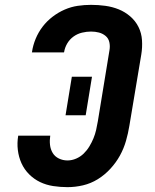

<svg xmlns="http://www.w3.org/2000/svg" viewBox="-20 -763 640 791"><path d="M258 8Q228 8 199 3.5Q170 -1 145 -13Q120 -25 100 -45Q80 -65 68.5 -90.5Q57 -116 53.5 -145Q50 -174 55 -204H187Q184 -185 186 -166.5Q188 -148 197 -133Q206 -118 222.5 -110Q239 -102 258 -102Q276 -102 293.5 -109.5Q311 -117 324.5 -130Q338 -143 348 -159.5Q358 -176 365 -193Q372 -210 376 -227.5Q380 -245 383 -263L431 -556Q434 -573 430.5 -589Q427 -605 415 -615Q403 -625 387.5 -629Q372 -633 355 -633Q337 -633 318 -628.5Q299 -624 283 -612.5Q267 -601 257 -584Q247 -567 244 -548Q244 -548 243.5 -547.5Q243 -547 243 -547H111Q112 -548 112 -548.5Q112 -549 112 -550Q116 -577 127 -603.5Q138 -630 155.5 -653Q173 -676 196.5 -694Q220 -712 246.5 -723.5Q273 -735 300.5 -739Q328 -743 355 -743Q385 -743 414 -739Q443 -735 469 -724.5Q495 -714 516.5 -695.5Q538 -677 550.5 -652Q563 -627 565 -597.5Q567 -568 562 -538L513 -245Q508 -214 499 -182.5Q490 -151 474 -122Q458 -93 434.5 -67.5Q411 -42 382.5 -24.5Q354 -7 322 0.5Q290 8 258 8ZM250 -288 276 -447H359L333 -288Z"/></svg>

Font: Iosevka SS04 XBd Ex Obl
Style: Regular
Weight: 800
Width: 7
Italic angle: -9°
Monospace: yes
Designer: Belleve Invis
Foundry: Belleve Invis
Version: Version 19.0.0; ttfautohint (v1.8.4)